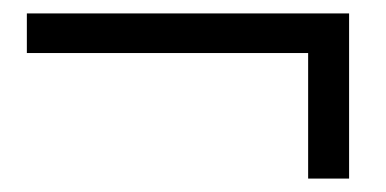

<svg xmlns="http://www.w3.org/2000/svg" viewBox="-20 -432 575 286"><path d="M500 -166H439V-353H20V-412H500Z"/></svg>

Font: Hind Jalandhar Light
Style: Regular
Weight: 300
Designer: Namrata Goyal
Foundry: Indian Type Foundry
Version: Version 0.702;PS 1.0;hotconv 1.0.81;makeotf.lib2.5.63406